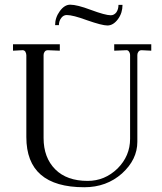

<svg xmlns="http://www.w3.org/2000/svg" viewBox="-20 -785 687 815"><path d="M35.2 -597.2H233.9V-569.8L185.1 -571.8H183.1Q174.3 -571.8 169.9 -565.9Q165 -559.6 165 -551.8V-199.2Q165 -115.7 214.8 -65.9Q263.7 -17.1 352.1 -17.1Q424.8 -17.1 479 -69.8Q532.2 -123 532.2 -195.8V-550.8Q532.2 -559.6 526.9 -566.9Q522 -573.2 514.2 -571.8L464.8 -569.8V-597.2H622.1V-569.8L583 -571.8H581.1Q572.3 -571.8 567.9 -565.9Q563 -559.6 563 -551.8V-183.1Q563 -107.9 498 -48.8Q432.1 9.8 337.9 9.8Q91.8 9.8 91.8 -203.1V-550.8Q91.8 -558.6 86.9 -566.9Q80.6 -573.2 73.2 -571.8L35.2 -569.8ZM213.9 -678.2Q213.9 -710.4 233.9 -737.8Q253.9 -765.1 277.8 -765.1Q307.1 -765.1 365.2 -743.2Q427.2 -720.2 450.2 -720.2Q464.4 -720.2 474.1 -732.9Q482.9 -746.1 482.9 -764.2H500Q500 -730 481 -704.1Q460.9 -676.8 436 -676.8Q413.1 -676.8 349.1 -699.2Q289.6 -721.2 263.2 -721.2Q249.5 -721.2 240.2 -709Q230 -695.8 230 -678.2Z"/></svg>

Font: Unna Light
Style: Regular
Weight: 300
Designer: Jorge de Buen Unna
Foundry: Omnibus-Type
Version: Version 2.007;PS 002.007;hotconv 1.0.88;makeotf.lib2.5.64775